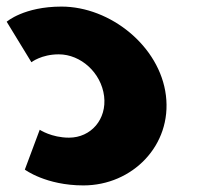

<svg xmlns="http://www.w3.org/2000/svg" viewBox="-29 -548 606 583"><path d="M180.5 -130C127.5 -130 91.6 -154 91.6 -154L46.4 -33C46.4 -33 110.3 15 224.3 15C373.3 15 493.4 -107 474.8 -258C456.4 -408 305.7 -528 157.7 -528C43.7 -528 -8.7 -482 -8.7 -482L66.4 -359C66.4 -359 96.5 -383 149.5 -383C216.5 -383 278.3 -327 287.1 -256C295.7 -186 247.5 -130 180.5 -130Z"/></svg>

Font: Hussar
Style: BdOpOblOne
Weight: 700
Foundry: Cannot Into Space Fonts
Version: Version 2.00